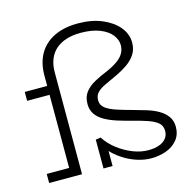

<svg xmlns="http://www.w3.org/2000/svg" viewBox="-109 -840 949 959"><g transform="rotate(-15 366.0 -360.0)"><path d="M558 13Q525 13 490 2.5Q455 -8 423.5 -27Q392 -46 368 -69.5Q344 -93 333 -118L360 -101V0H313V-149L339 -153Q362 -117 398 -89.5Q434 -62 474.5 -46Q515 -30 554 -30Q586 -30 609.5 -38.5Q633 -47 646 -63Q659 -79 659 -102Q659 -129 640.5 -144.5Q622 -160 589.5 -171Q557 -182 514 -193Q475 -203 440 -214Q405 -225 377.5 -240.5Q350 -256 334.5 -278Q319 -300 319 -331Q319 -368 337.5 -392Q356 -416 388 -433.5Q420 -451 458 -466Q493 -482 514.5 -498Q536 -514 546 -533Q556 -552 556 -573Q556 -601 536 -626.5Q516 -652 476 -668Q436 -684 376 -684Q338 -684 306 -674.5Q274 -665 250.5 -645.5Q227 -626 214.5 -596Q202 -566 202 -527V0H148V-524Q148 -591 175.5 -637.5Q203 -684 254 -708.5Q305 -733 376 -733Q447 -733 500.5 -710.5Q554 -688 584 -651.5Q614 -615 614 -571Q614 -536 597.5 -510.5Q581 -485 552.5 -465.5Q524 -446 487 -429Q454 -414 429 -402Q404 -390 389.5 -375Q375 -360 375 -335Q375 -310 395.5 -294.5Q416 -279 451 -267.5Q486 -256 531 -244Q564 -235 597 -225Q630 -215 657 -199.5Q684 -184 700 -161.5Q716 -139 716 -108Q716 -68 693.5 -40.5Q671 -13 634.5 0Q598 13 558 13ZM32 0V-47H194V0ZM32 -425V-471H187V-425Z"/></g></svg>

Font: BioRhyme Light
Style: Regular
Weight: 300
Designer: Aoife Mooney
Foundry: Aoife Mooney Type
Version: Version 1.600;gftools[0.9.33]